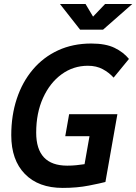

<svg xmlns="http://www.w3.org/2000/svg" viewBox="-20 -918 673 948"><path d="M289.6 9.8Q169.9 9.8 102.8 -59.1Q35.6 -127.9 35.6 -250.5Q35.6 -348.1 63 -430.7Q90.3 -513.2 142.1 -574.5Q193.8 -635.7 266.8 -669.4Q339.8 -703.1 430.7 -703.1Q502 -703.1 545.9 -681.6Q589.8 -660.2 616.7 -627L541 -534.7Q518.6 -559.6 487.3 -576.4Q456.1 -593.3 414.1 -593.3Q341.8 -593.3 283.9 -551Q226.1 -508.8 192.4 -434.3Q158.7 -359.9 158.7 -263.2Q158.7 -100.1 312 -100.1Q335.4 -100.1 356.9 -102.3Q378.4 -104.5 397.5 -107.4L421.9 -245.6H302.2L321.3 -354H559.6L500.5 -19.5Q477.1 -13.2 418.9 -1.7Q360.8 9.8 289.6 9.8ZM375.5 -771.5 275.9 -898.4H402.3L439.5 -835.9L499 -898.4H633.3L488.8 -771.5Z"/></svg>

Font: Cascadia Code PL SemiBold
Style: Italic
Weight: 600
Italic angle: -10°
Monospace: yes
Designer: Aaron Bell
Foundry: Saja Typeworks
Version: Version 2404.023; ttfautohint (v1.8.4)